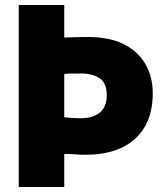

<svg xmlns="http://www.w3.org/2000/svg" viewBox="-20 -748 658 768"><path d="M55 -728H237V-598Q255 -598 276 -599Q297 -600 331 -600Q417 -600 474.5 -571.5Q532 -543 561.5 -492Q591 -441 591 -375Q591 -294 558 -239Q525 -184 465 -156.5Q405 -129 324 -129Q296 -129 274.5 -131Q253 -133 237 -132V0H55ZM302 -275Q351 -275 379 -297.5Q407 -320 407 -367Q407 -416 378.5 -435Q350 -454 304 -454Q283 -454 267 -454Q251 -454 237 -452V-279Q252 -277 268.5 -276Q285 -275 302 -275Z"/></svg>

Font: Murecho Thin ExtraBold
Style: Regular
Weight: 800
Version: Version 1.010